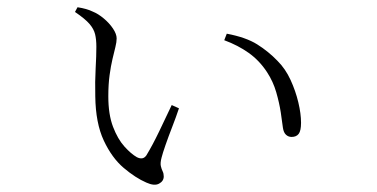

<svg xmlns="http://www.w3.org/2000/svg" viewBox="-20 -509 1040 530"><path d="M246 -380Q246 -400 242.5 -414.5Q239 -429 227 -443Q215 -457 187 -476L194 -489Q207 -487 217.5 -484Q228 -481 236 -477Q251 -471 266.5 -458Q282 -445 292 -430Q302 -415 302 -403Q302 -393 298.5 -379Q295 -365 290.5 -346Q286 -327 282.5 -301.5Q279 -276 279 -243Q279 -193 292 -159Q305 -125 323.5 -104.5Q342 -84 358 -75Q366 -71 372.5 -72Q379 -73 384 -80Q401 -108 419.5 -146.5Q438 -185 454 -219L474 -210Q466 -186 455.5 -159Q445 -132 437 -109Q429 -86 426 -74Q422 -59 424 -50.5Q426 -42 429 -36Q432 -30 432 -22Q432 -9 419 -2Q406 5 384 -5Q354 -18 321.5 -45.5Q289 -73 266.5 -121Q244 -169 243 -243Q242 -284 244 -319.5Q246 -355 246 -380ZM599 -398 606 -416Q659 -406 690 -386.5Q721 -367 746 -341Q768 -319 782 -288.5Q796 -258 803.5 -226.5Q811 -195 811 -170Q811 -148 804.5 -139.5Q798 -131 785 -131Q776 -131 769.5 -137Q763 -143 761 -156Q759 -173 755 -199Q751 -225 742.5 -254.5Q734 -284 717 -310Q696 -342 666.5 -363Q637 -384 599 -398Z"/></svg>

Font: Noto Serif KR
Style: Regular
Weight: 200
Designer: Ryoko NISHIZUKA 西塚涼子 (kana & ideographs); Frank Grießhammer (Latin, Greek & Cyrillic); Wenlong ZHANG 张文龙 (bopomofo); San
Foundry: Adobe
Version: Version 2.001;hotconv 1.1.0;makeotfexe 2.6.0